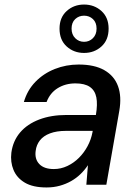

<svg xmlns="http://www.w3.org/2000/svg" viewBox="-20 -813 603 845"><path d="M185 12Q125 12 89.5 -9Q54 -30 39.5 -65Q25 -100 30 -141Q37 -193 68.5 -230Q100 -267 152.5 -287Q205 -307 273 -307H402Q410 -354 404 -384.5Q398 -415 375.5 -430.5Q353 -446 312 -446Q268 -446 234 -425Q200 -404 185 -364H85Q100 -416 136 -453Q172 -490 221.5 -509.5Q271 -529 326 -529Q396 -529 439.5 -504Q483 -479 499.5 -433.5Q516 -388 505 -325L448 0H360L367 -86Q353 -65 334.5 -47Q316 -29 293 -16Q270 -3 243 4.5Q216 12 185 12ZM217 -69Q248 -69 276.5 -82.5Q305 -96 327.5 -118.5Q350 -141 365.5 -170Q381 -199 387 -231L388 -237H270Q229 -237 200 -226Q171 -215 155.5 -195Q140 -175 137 -149Q132 -113 153 -91Q174 -69 217 -69ZM350 -580Q305 -580 273.5 -608.5Q242 -637 242 -687Q242 -736 273.5 -764.5Q305 -793 350 -793Q395 -793 426.5 -764.5Q458 -736 458 -687Q458 -637 426.5 -608.5Q395 -580 350 -580ZM350 -629Q373 -629 389 -645Q405 -661 405 -687Q405 -714 389 -729Q373 -744 350 -744Q327 -744 311 -729Q295 -714 295 -687Q295 -661 311 -645Q327 -629 350 -629Z"/></svg>

Font: DM Sans 11pt Medium
Style: Italic
Weight: 500
Italic angle: -10°
Version: Version 4.004;gftools[0.9.30]